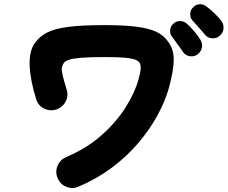

<svg xmlns="http://www.w3.org/2000/svg" viewBox="-20 -874 1097 925"><path d="M359 25Q330 38 300 26Q270 14 258 -15Q245 -45 257 -74.5Q269 -104 298 -117Q396 -158 467.5 -221Q539 -284 584 -355Q629 -426 647 -490Q658 -530 658 -547.5Q658 -565 650 -575Q639 -588 603.5 -593.5Q568 -599 484 -599Q410 -599 369 -595.5Q328 -592 310.5 -585.5Q293 -579 287 -570Q281 -561 278.5 -550Q276 -539 281 -515Q286 -491 301 -443Q311 -413 296 -384.5Q281 -356 250 -346Q220 -337 191.5 -351.5Q163 -366 154 -397Q126 -486 123 -557Q120 -628 148 -667Q171 -699 207.5 -717.5Q244 -736 309.5 -744.5Q375 -753 484 -753Q580 -753 639.5 -745Q699 -737 733.5 -720.5Q768 -704 788 -676Q817 -639 817 -587Q817 -535 793 -448Q775 -385 738.5 -318Q702 -251 647.5 -186.5Q593 -122 520.5 -67.5Q448 -13 359 25ZM1040 -703Q1026 -689 1004 -689.5Q982 -690 968 -706Q959 -718 939 -740Q919 -762 905 -778Q896 -789 896.5 -808Q897 -827 912 -840Q923 -852 941 -853.5Q959 -855 973 -844Q990 -832 1011.5 -811.5Q1033 -791 1046 -774Q1058 -758 1057 -738Q1056 -718 1040 -703ZM933 -613Q917 -600 895.5 -603Q874 -606 862 -623Q854 -636 836 -660Q818 -684 806 -701Q798 -713 800 -731.5Q802 -750 818 -762Q831 -773 849 -772.5Q867 -772 880 -760Q895 -747 914.5 -724.5Q934 -702 945 -683Q956 -666 953 -646.5Q950 -627 933 -613Z"/></svg>

Font: Zen Maru Gothic Black
Style: Regular
Weight: 900
Designer: Yoshimichi Ohira
Foundry: Positype
Version: Version 1.001